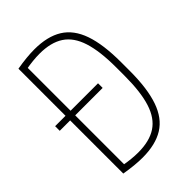

<svg xmlns="http://www.w3.org/2000/svg" viewBox="-220 -835 940 940"><g transform="rotate(-45 250.0 -365.0)"><path d="M4 -370V-402H301V-370ZM198 10Q146 10 76 -2V-728Q146 -740 198 -740Q288 -740 344.5 -705Q401 -670 427.5 -594Q454 -518 454 -395V-335Q454 -213 427.5 -136.5Q401 -60 344.5 -25Q288 10 198 10ZM102 -33Q129 -28 154 -25.5Q179 -23 201 -23Q279 -23 327 -54.5Q375 -86 397 -155Q419 -224 419 -336V-394Q419 -506 397 -575Q375 -644 327 -675.5Q279 -707 201 -707Q179 -707 154 -704.5Q129 -702 102 -697L111 -711V-19Z"/></g></svg>

Font: M PLUS 1 Code ExtraLight
Style: Regular
Weight: 250
Designer: Coji Morishita
Foundry: UNDERFOREST DESIGN
Version: Version 1.002